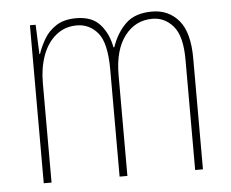

<svg xmlns="http://www.w3.org/2000/svg" viewBox="-44 -587 769 638"><g transform="rotate(-5 340.5 -268.5)"><path d="M485 -537Q540 -537 574 -497Q608 -457 608 -370V0H582V-368Q582 -447 553.5 -480Q525 -513 484 -513Q427 -513 391.5 -466.5Q356 -420 356 -336V0H330V-357Q330 -446 302 -479.5Q274 -513 232 -513Q192 -513 162.5 -489Q133 -465 118 -424Q103 -383 103 -333V0H77V-527H96L100 -429H102Q110 -453 124.5 -478Q139 -503 165 -520Q191 -537 232 -537Q285 -537 312 -506Q339 -475 347 -430H350Q366 -477 397 -507Q428 -537 485 -537Z"/></g></svg>

Font: Noto Sans Lao Looped Condensed Thin
Style: Regular
Weight: 100
Width: 3
Designer: Mark Frömberg, Ben Mitchell
Foundry: The Fontpad Ltd
Version: Version 1.002; ttfautohint (v1.8.4.7-5d5b)